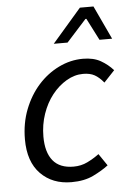

<svg xmlns="http://www.w3.org/2000/svg" viewBox="-52 -751 542 803"><g transform="rotate(-5 218.5 -350.0)"><path d="M37 -183Q37 -251 59.5 -308.5Q82 -366 119.5 -408Q157 -450 206 -474Q255 -498 308 -498Q352 -498 382 -481Q412 -464 434 -439L389 -391Q370 -414 351 -424.5Q332 -435 303 -435Q267 -435 233 -415Q199 -395 172.5 -361.5Q146 -328 130.5 -283Q115 -238 115 -188Q115 -122 143.5 -87Q172 -52 230 -52Q262 -52 288.5 -65Q315 -78 338 -95L372 -45Q346 -25 308 -6.5Q270 12 216 12Q136 12 86.5 -38.5Q37 -89 37 -183ZM314 -712H371L437 -571H384L337 -663H333L250 -571H192Z"/></g></svg>

Font: mr_Source Sans Pro
Style: Italic
Weight: 400
Italic angle: -11°
Designer: Paul D. Hunt
Foundry: Adobe Systems Incorporated
Version: Version 1.036;July 10, 2024;FontCreator 11.5.0.2430 64-bit